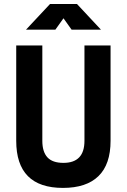

<svg xmlns="http://www.w3.org/2000/svg" viewBox="-20 -918 626 948"><path d="M290.9 9.8Q60.1 9.8 60.1 -222.7V-693.4H189V-222.7Q189 -168.5 214.1 -141.1Q239.3 -113.8 293.2 -113.8Q397 -113.8 397 -222.7V-693.4H525.9V-222.7Q525.9 -106.4 466.1 -48.3Q406.4 9.8 290.9 9.8ZM108.4 -771.5 227.1 -898.4H359.9L478.5 -771.5H333.5L285.2 -839.4H301.8L253.4 -771.5Z"/></svg>

Font: Cascadia Mono PL
Style: Regular
Weight: 400
Monospace: yes
Designer: Aaron Bell
Foundry: Saja Typeworks
Version: Version 2102.003